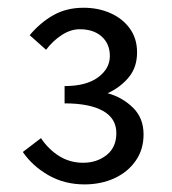

<svg xmlns="http://www.w3.org/2000/svg" viewBox="-20 -911 451 503"><path d="M201.4 -427.9Q148.9 -427.9 106.9 -452Q64.9 -476.1 39.8 -512.8L87.3 -549.1Q107.3 -519.3 135.4 -501.9Q163.5 -484.6 197.6 -484.6Q233.9 -484.6 259.4 -504.9Q284.8 -525.2 284.8 -562.2Q284.8 -601 249.6 -620.6Q214.4 -640.2 149.2 -640.2V-685.5Q205.9 -685.5 236.9 -708.4Q267.8 -731.2 267.8 -764.3Q267.8 -796.1 246.5 -815.2Q225.1 -834.4 189 -834.4Q164.9 -834.4 141.6 -819.1Q118.3 -803.9 100.7 -780.6L57.8 -818.8Q85.4 -851.8 119.7 -871.2Q154.1 -890.7 199.1 -890.7Q237.5 -890.7 269.3 -876.6Q301.2 -862.5 320.1 -836.3Q339.1 -810.1 339.1 -773.6Q339.1 -734.9 317.4 -708.6Q295.7 -682.3 262 -666.7Q299.7 -656.6 327.9 -629.4Q356.1 -602.2 356.1 -558.7Q356.1 -518.9 335.2 -489.4Q314.4 -459.8 279.3 -443.8Q244.1 -427.9 201.4 -427.9Z"/></svg>

Font: Noto Sans TC
Style: Regular
Weight: 100
Designer: Ryoko NISHIZUKA 西塚涼子 (kana, bopomofo & ideographs); Paul D. Hunt (Latin, Greek & Cyrillic); Sandoll Communications 산돌커뮤니
Foundry: Adobe
Version: Version 2.004;hotconv 1.0.118;makeotfexe 2.5.65603